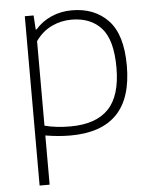

<svg xmlns="http://www.w3.org/2000/svg" viewBox="-54 -594 690 859"><g transform="rotate(-5 291.0 -164.0)"><path d="M89 -540.5H128.5L132.5 -477H136.5Q165 -510.5 207.8 -529.5Q250.5 -548.5 301 -548.5Q402.5 -548.5 463.5 -484.2Q524.5 -420 524.5 -280.5Q524.5 -134.5 454.8 -62.8Q385 9 246.5 9Q192 9 134 -1V220H89ZM477.5 -275.5Q477.5 -400.5 429.2 -453.8Q381 -507 295.5 -507Q248 -507 205.8 -486.8Q163.5 -466.5 134 -424.5V-45Q157.5 -38.5 187.8 -35Q218 -31.5 248.5 -31.5Q364.5 -31.5 421 -90.5Q477.5 -149.5 477.5 -275.5Z"/></g></svg>

Font: Encode Sans Semi Expanded ExLight
Style: Regular
Weight: 275
Width: 6
Designer: Multiple Designers
Foundry: Impallari Type
Version: Version 2.000